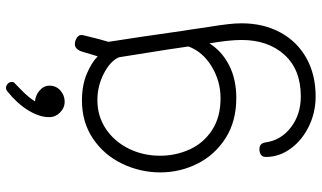

<svg xmlns="http://www.w3.org/2000/svg" viewBox="-230 -562 1043 622"><g transform="rotate(-90 291.0 -251.5)"><path d="M514 -98Q520 -61 523 -36Q526 -11 526 10Q526 81 496.5 135.5Q467 190 413.5 220Q360 250 289 250Q237 250 192 228Q147 206 120 169Q93 132 93 89Q93 68 119 68Q137 68 140 87Q147 138 189 170Q231 202 289 202Q376 202 424 149Q472 96 472 10Q472 -30 461 -94Q436 -54 390.5 -30.5Q345 -7 284 -7Q208 -7 153.5 -42Q99 -77 71 -133.5Q43 -190 43 -253Q43 -318 71 -376.5Q99 -435 152 -471Q205 -507 276 -507Q325 -507 362 -491.5Q399 -476 419 -456L426 -479Q435 -511 438 -516Q446 -530 458 -530Q468 -530 477.5 -524.5Q487 -519 488 -511Q488 -505 487 -501L475 -453L466 -421Q479 -340 503 -171Q503 -174 514 -98ZM451 -162Q442 -226 426 -324L416 -387Q404 -415 363.5 -436Q323 -457 277 -457Q225 -457 184 -429.5Q143 -402 120 -355.5Q97 -309 97 -254Q97 -203 117.5 -158Q138 -113 180 -85.5Q222 -58 283 -58Q339 -58 386.5 -87Q434 -116 451 -162ZM336 -734Q336 -727 331 -724Q329 -722 307.5 -701Q286 -680 273 -659Q292 -658 308 -644.5Q324 -631 324 -612Q324 -591 308.5 -577Q293 -563 272 -563Q252 -563 237 -578Q222 -593 222 -613Q222 -645 244 -681Q266 -717 306 -749Q311 -753 317 -753Q324 -753 330 -747.5Q336 -742 336 -734Z"/></g></svg>

Font: Mali Light
Style: Regular
Weight: 300
Designer: Kitiyaporn Chalermlarp | Katatrad Aksorn Co.,Ltd.
Foundry: Cadson Demak Co.,Ltd.
Version: Version 1.000; ttfautohint (v1.6)